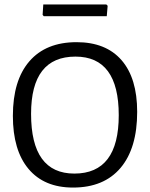

<svg xmlns="http://www.w3.org/2000/svg" viewBox="-20 -837 675 865"><path d="M459 -817 465 -811 461 -764H177L172 -770L175 -817ZM325 -647Q457 -647 527.5 -566Q598 -485 598 -333Q598 -169 523 -80.5Q448 8 309 8Q179 8 108.5 -76Q38 -160 38 -315Q38 -475 112.5 -561Q187 -647 325 -647ZM320 -582Q120 -582 120 -324Q120 -55 315 -55Q515 -55 515 -318Q515 -582 320 -582Z"/></svg>

Font: Alegreya Sans SC
Style: Regular
Weight: 400
Designer: Juan Pablo del Peral
Foundry: Huerta Tipografica
Version: Version 2.007